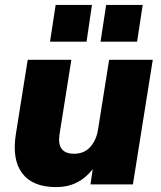

<svg xmlns="http://www.w3.org/2000/svg" viewBox="-20 -752 658 783"><path d="M209 11Q113 11 70.5 -45.5Q28 -102 45 -207L93 -508H271L223 -206Q210 -125 282 -125Q323 -125 348 -152.5Q373 -180 380 -225L425 -508H603L522 0H349L358 -62Q330 -26 293 -7.5Q256 11 209 11ZM390 -582 413 -732H562L539 -582ZM184 -582 207 -732H355L333 -582Z"/></svg>

Font: Mulish Black
Style: Italic
Weight: 900
Italic angle: -9°
Designer: Vernon Adams
Foundry: Vernon Adams
Version: Version 3.603; ttfautohint (v1.8.3)